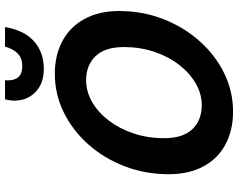

<svg xmlns="http://www.w3.org/2000/svg" viewBox="-112 -828 951 767"><g transform="rotate(-90 363.5 -444.5)"><path d="M51 -246Q51 -339 82.5 -421.5Q114 -504 170 -567Q226 -630 298.5 -665.5Q371 -701 453 -701Q526 -701 582.5 -671Q639 -641 671 -583Q703 -525 703 -444Q703 -351 671 -268.5Q639 -186 583 -123Q527 -60 454.5 -24.5Q382 11 301 11Q227 11 170.5 -19Q114 -49 82.5 -107Q51 -165 51 -246ZM195 -265Q195 -189 231 -151.5Q267 -114 327 -114Q372 -114 413.5 -138Q455 -162 488 -204.5Q521 -247 540 -303.5Q559 -360 559 -425Q559 -501 522.5 -538.5Q486 -576 427 -576Q381 -576 339.5 -552Q298 -528 265.5 -485.5Q233 -443 214 -386.5Q195 -330 195 -265ZM345 -862Q345 -873 346.5 -882Q348 -891 350 -900H426Q426 -895 426 -889Q426 -861 439.5 -846Q453 -831 483 -831Q514 -831 532.5 -848.5Q551 -866 561 -900H639Q626 -823 582 -784Q538 -745 472 -745Q413 -745 379 -778.5Q345 -812 345 -862Z"/></g></svg>

Font: Radio Canada SemiBold
Style: Italic
Weight: 600
Italic angle: -12°
Designer: Charles Daoud, Etienne Aubert Bonn, Alexandre Saumier Demers, Jacques Le Bailly
Foundry: Radio-Canada
Version: Version 2.104; ttfautohint (v1.8.4.7-5d5b);gftools[0.9.28.de